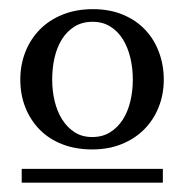

<svg xmlns="http://www.w3.org/2000/svg" viewBox="-20 -699 398 415"><path d="M267.1 -526.9Q267.1 -551.8 261.7 -574.2Q256.3 -596.7 245.6 -614Q234.9 -631.3 218.5 -641.6Q202.1 -651.9 180.2 -651.9Q157.7 -651.9 141.1 -641.6Q124.5 -631.3 113.8 -614Q103 -596.7 97.9 -574.2Q92.8 -551.8 92.8 -526.9Q92.8 -502.9 98.1 -480.5Q103.5 -458 114.3 -440.9Q125 -423.8 141.1 -413.3Q157.2 -402.8 179.2 -402.8Q201.7 -402.8 218 -413.1Q234.4 -423.3 245.4 -440.4Q256.3 -457.5 261.7 -480Q267.1 -502.4 267.1 -526.9ZM26.9 -304.2V-334H332V-304.2ZM334 -526.9Q334 -495.1 323 -467.5Q312 -439.9 292 -419.7Q272 -399.4 243.4 -387.7Q214.8 -376 179.2 -376Q143.6 -376 114.7 -387.2Q85.9 -398.4 65.9 -418.7Q45.9 -439 34.9 -466.6Q23.9 -494.1 23.9 -526.9Q23.9 -559.1 34.9 -586.9Q45.9 -614.7 66.2 -635.3Q86.4 -655.8 115.5 -667.5Q144.5 -679.2 181.2 -679.2Q217.3 -679.2 245.8 -667.2Q274.4 -655.3 293.9 -634.5Q313.5 -613.8 323.7 -585.9Q334 -558.1 334 -526.9Z"/></svg>

Font: Charis SIL Viet
Style: Regular
Weight: 400
Foundry: SIL International
Version: Version 5.000